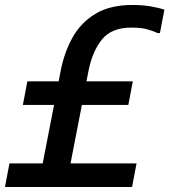

<svg xmlns="http://www.w3.org/2000/svg" viewBox="-21 -752 681 772"><path d="M138 -30 223 -467Q237 -540 270 -600Q303 -660 362 -696Q421 -732 511 -732Q552 -732 584.5 -726.5Q617 -721 640 -713L622 -619H613Q596 -627 571.5 -634Q547 -641 507 -641Q428 -641 389.5 -594Q351 -547 335 -468L250 -30ZM71 -330 89 -425H513L495 -330ZM-1 0 17 -95H528L510 0Z"/></svg>

Font: Kufam Medium
Style: Italic
Weight: 500
Italic angle: -11°
Designer: Artur Schmal
Foundry: Original Type
Version: Version 1.301; ttfautohint (v1.8.3)